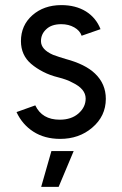

<svg xmlns="http://www.w3.org/2000/svg" viewBox="-20 -532 478 752"><path d="M141.3 199.8H209.7L268.5 59.8H181.3ZM373.7 -417.8Q356.3 -462.2 317 -487Q276.3 -512.2 219.7 -512Q151.7 -511.8 106.8 -472.3Q62 -432.7 62 -370.8Q62.2 -315.7 102.3 -281.5Q122.7 -264.3 149.2 -250.7Q175.7 -237 207.2 -229.3Q224.3 -225 238.4 -219.9Q252.5 -214.8 264.3 -208.2Q315.2 -183.8 315.5 -146.3Q315.7 -112.3 287 -87.3Q259.2 -63.2 213.8 -63.2Q144.8 -63.2 118.2 -119.3L44.7 -93Q67.2 -44.3 110.8 -16.3Q154.5 11.8 215.2 12Q289.7 12 340.8 -31.7Q394.3 -76.7 394.5 -144.8Q394.5 -203.5 352.2 -243.8Q314.5 -280.3 237.3 -301Q223.7 -305.2 211.3 -309.1Q199 -313 188 -317.2Q140.8 -337.7 140.5 -370.5Q140.3 -398.7 161.7 -418Q182.2 -437.3 220.2 -437.3Q248.7 -437.3 270.8 -424.8Q293 -412.2 299.7 -392Z"/></svg>

Font: Unageo Variable
Style: Regular
Weight: 300
Designer: Richard Sepsi
Foundry: Richard Sepsi
Version: Version 2.200